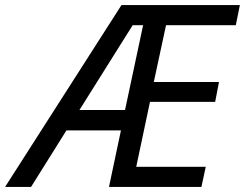

<svg xmlns="http://www.w3.org/2000/svg" viewBox="-78 -734 962 754"><path d="M-58 0 399 -714H864L848 -635H574L526 -412H782L767 -334H511L457 -79H730L713 0H350L397 -222H183L44 0ZM234 -302H413L484 -635H443Z"/></svg>

Font: Noto Sans
Style: Italic
Weight: 400
Italic angle: -12°
Designer: Monotype Design Team
Foundry: Monotype Imaging Inc.
Version: Version 2.013; ttfautohint (v1.8.4.7-5d5b)